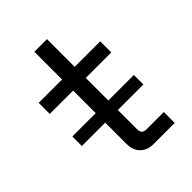

<svg xmlns="http://www.w3.org/2000/svg" viewBox="-195 -757 851 851"><g transform="rotate(-45 230.0 -331.5)"><path d="M260.7 0Q221.7 0 199.2 -22.5Q175.8 -44.9 175.8 -85Q175.8 -196.3 175.8 -419.9Q139.6 -419.9 29.3 -419.9Q29.3 -437.5 29.3 -489.3Q65.4 -489.3 175.8 -489.3Q175.8 -532.2 175.8 -663.1Q195.3 -663.1 254.9 -663.1Q254.9 -619.1 254.9 -489.3Q294.9 -489.3 415 -489.3Q415 -471.7 415 -419.9Q375 -419.9 254.9 -419.9Q254.9 -339.8 254.9 -97.7Q254.9 -68.4 283.2 -68.4Q319.3 -68.4 392.6 -68.4Q392.6 -50.8 392.6 0Q360.4 0 260.7 0ZM29.3 -218.8Q29.3 -233.4 29.3 -278.3Q126 -278.3 415 -278.3Q415 -263.7 415 -218.8Q318.4 -218.8 29.3 -218.8Z"/></g></svg>

Font: Kadena Space Grotesk
Style: Regular
Weight: 400
Designer: Florian Karsten
Version: Version 2.000